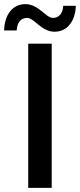

<svg xmlns="http://www.w3.org/2000/svg" viewBox="-37 -912 388 932"><path d="M214 0V-700H100V0ZM228 -758C289 -758 329 -809 331 -884H270C268 -847 249 -825 220 -825C185 -825 151 -892 86 -892C25 -892 -15 -842 -17 -764H44C46 -803 65 -825 94 -825C130 -825 163 -758 228 -758Z"/></svg>

Font: Montserrat-Alt1 SemBd
Style: Regular
Weight: 600
Designer: Differentunic
Foundry: Differentunic
Version: Version 7.222